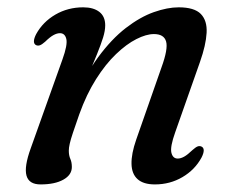

<svg xmlns="http://www.w3.org/2000/svg" viewBox="-20 -488 633 519"><path d="M77.5 -366Q71.6 -368.9 71.7 -376.7Q71.9 -384.5 77.8 -395.9Q96 -428.9 129.8 -448.6Q163.7 -468.2 204.9 -468.2Q232.5 -468.2 248.5 -455.9Q264.4 -443.6 264.4 -419.5Q264.4 -405.2 258.7 -386.6Q252.9 -368 242.3 -341.8Q231.7 -315.6 216.4 -278.6Q201.1 -241.5 181.9 -190L179.9 -211.3Q208.8 -283.7 245.1 -333.1Q281.4 -382.4 320.1 -412.3Q358.8 -442.1 395.8 -455.2Q432.7 -468.2 463 -468.2Q505.2 -468.2 522.8 -450.3Q540.3 -432.3 538.5 -399.3Q536.7 -366.2 520.6 -320.6L453.6 -130.4Q439.5 -91 443.3 -75.2Q447.1 -59.4 460.4 -59.4Q468.6 -59.4 477.9 -64.6Q487.1 -69.7 500.4 -82.5Q508.8 -90.1 514.3 -92.2Q519.8 -94.2 524.9 -91.7Q530.8 -88.8 530.7 -81Q530.5 -73.2 524.6 -61.8Q506.6 -28.8 473.1 -9.2Q439.5 10.5 398.7 10.5Q367.7 10.5 351.9 -3.7Q336.1 -17.8 335.5 -44.9Q334.8 -72 348.1 -110.3L416.6 -306Q434.7 -355.8 429 -375.8Q423.3 -395.9 396.1 -395.9Q375.3 -395.9 348.6 -382.3Q321.9 -368.8 293.7 -341.8Q265.4 -314.8 239.6 -274Q213.8 -233.3 194.3 -179Q183.5 -148.1 177.2 -129.3Q170.9 -110.4 168.5 -99.5Q166 -88.5 166 -80.8Q166 -67.6 170.1 -58.6Q174.2 -49.5 174.2 -36.6Q174.2 -15.2 151.3 -2.4Q128.4 10.5 89.6 10.5Q58.2 10.5 51.6 -13.4Q45 -37.2 63.1 -87.2L148.8 -327.3Q163 -366.7 159.3 -382.5Q155.6 -398.3 142 -398.3Q134.1 -398.3 124.7 -393.2Q115.3 -388.2 102 -375.2Q93.6 -367.8 88.1 -365.7Q82.6 -363.7 77.5 -366Z"/></svg>

Font: Fraunces Wonky
Style: Italic
Weight: 900
Italic angle: -16°
Version: Version 1.000;[b76b70a41]